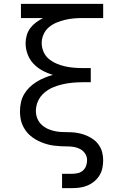

<svg xmlns="http://www.w3.org/2000/svg" viewBox="-20 -755 640 990"><path d="M300 215V141H353Q368 141 382.5 137.5Q397 134 408 124Q419 114 424 100Q429 86 429 71Q429 53 419.5 38Q410 23 395 14.5Q380 6 363 3Q346 0 328.5 0Q311 0 294 -1Q277 -2 259.5 -4Q242 -6 225.5 -10.5Q209 -15 193 -21.5Q177 -28 162 -37Q147 -46 134 -57.5Q121 -69 111 -83.5Q101 -98 94.5 -114Q88 -130 85.5 -147Q83 -164 83 -181Q83 -204 88 -227Q93 -250 104.5 -269.5Q116 -289 132.5 -305Q149 -321 168.5 -333Q188 -345 209.5 -354Q231 -363 253 -369Q225 -377 199 -391Q173 -405 153 -426Q133 -447 122.5 -475Q112 -503 112 -532Q112 -553 118 -573.5Q124 -594 136.5 -610.5Q149 -627 166 -639.5Q183 -652 202 -662H88V-735H512V-662H406Q383 -662 360 -660Q337 -658 314.5 -652.5Q292 -647 270.5 -638Q249 -629 231.5 -614Q214 -599 204.5 -577.5Q195 -556 195 -533Q195 -510 204.5 -488Q214 -466 231.5 -451.5Q249 -437 270.5 -427.5Q292 -418 314.5 -413Q337 -408 360 -406Q383 -404 406 -404H448V-331H406Q380 -331 353.5 -328.5Q327 -326 301 -320Q275 -314 251 -303.5Q227 -293 207 -275.5Q187 -258 176 -233.5Q165 -209 165 -182Q165 -162 173 -143Q181 -124 196 -110.5Q211 -97 230 -89Q249 -81 269 -77.5Q289 -74 309.5 -74Q330 -74 350 -73Q370 -72 390 -67.5Q410 -63 428.5 -55Q447 -47 463 -35Q479 -23 490.5 -6Q502 11 507 31Q512 51 512 71Q512 91 508 111Q504 131 493.5 148.5Q483 166 467 179.5Q451 193 432.5 201Q414 209 394 212Q374 215 353 215Z"/></svg>

Font: Nova
Style: Regular
Weight: 400
Monospace: yes
Designer: Belleve Invis
Foundry: Belleve Invis
Version: Version 24.1.4; ttfautohint (v1.8.4)